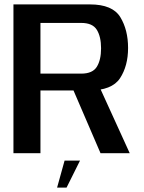

<svg xmlns="http://www.w3.org/2000/svg" viewBox="-20 -695 652 871"><path d="M41 0H163.5V-284.5H383Q488 -284.5 524.5 -340.2Q561 -396 561 -477.5Q561 -559.5 525.8 -617.2Q490.5 -675 388 -675H41ZM436 0H568.5L421 -323.5L299.5 -317ZM163.5 -361V-591H348.5Q400 -591 419.2 -559.8Q438.5 -528.5 438.5 -476Q438.5 -423 419.2 -392Q400 -361 348.5 -361ZM239 156H282L343 33.5H273Z"/></svg>

Font: Anybody UltraCondensed Thin Medium
Style: Regular
Weight: 500
Version: Version 1.111